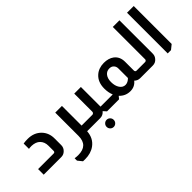

<svg xmlns="http://www.w3.org/2000/svg" viewBox="-5 -1476 2472 2472"><g transform="rotate(-45 1231.5 -239.5)"><path d="M140 -466Q174 -472 219 -472Q334 -472 405 -398Q468 -331 468 -232V-110Q468 -63 434 -31Q403 0 360 0H39V-102H321Q346 -102 346 -127V-220Q346 -289 304 -331Q265 -370 191 -373Q157 -373 140 -369Z M831 -460V-102H882V0H830Q822 120 735 184Q663 237 558 237Q540 237 519 236L470 175V132Q502 137 532 137Q709 137 709 -35V-460Z M1176 -460V-117V-102H1227V0H1192L1155 -41H1153Q1119 0 1068 0H875V-102H1026Q1040 -102 1046 -110Q1055 -118 1055 -130V-460ZM1112 73Q1138 73 1157 92Q1176 111 1176 138Q1176 165 1157 184Q1138 203 1112 203Q1085 203 1066 184Q1047 165 1047 138Q1047 111 1066 92Q1085 73 1112 73Z M1398 -102Q1374 -160 1374 -232Q1374 -350 1447 -415Q1508 -470 1603 -471Q1688 -471 1742 -431Q1808 -381 1808 -287V-127Q1808 -118 1813 -110Q1821 -102 1831 -102H1840V0H1796Q1751 0 1719 -32Q1670 30 1589 30Q1502 30 1441 -34H1439L1411 0H1220V-102ZM1686 -287Q1686 -324 1663 -347Q1642 -370 1603 -370Q1554 -370 1524.5 -332Q1495 -294 1495 -230Q1495 -160 1525 -116Q1555 -72 1602 -72Q1645 -72 1686 -113Z M2134 -716V-110Q2134 -68 2107 -38Q2076 0 2026 0H1833V-102H1987Q1998 -102 2006 -110Q2013 -117 2013 -127V-716Z M2394 -716V-25L2332 25H2272V-716Z"/></g></svg>

Font: Almarai Bold
Style: Regular
Weight: 700
Designer: Boutros International 2019
Foundry: Created by Boutros International 2019
Version: Version 1.10